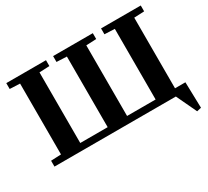

<svg xmlns="http://www.w3.org/2000/svg" viewBox="-174 -1017 1594 1474"><g transform="rotate(-30 623.0 -280.0)"><path d="M1216 -688 1126 -684V-58H1218L1224 171L1185 180L1100 0H24V-52L114 -56V-684L24 -688V-740H376V-688L286 -684V-58H529V-684L439 -688V-740H791V-688L701 -684V-58H954V-684L864 -688V-740H1216Z"/></g></svg>

Font: Minipax
Style: Bold
Weight: 700
Designer: Raphaël Ronot, Igor Stepanchenko (Cyrillic)
Foundry: steppetype
Version: Version 1.002